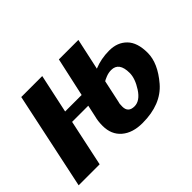

<svg xmlns="http://www.w3.org/2000/svg" viewBox="-138 -713 932 932"><g transform="rotate(-45 328.0 -247.0)"><path d="M381.8 -120.1Q381.8 -79.1 424.8 -79.1Q462.4 -79.1 492.7 -125.7Q522.9 -172.4 522.9 -210.4Q522.9 -284.2 469.2 -284.2Q450.7 -284.2 432.6 -276.9Q414.6 -269.5 410.2 -266.1L384.8 -147.9Q381.8 -141.1 381.8 -120.1ZM395 5.9Q327.1 5.9 287.6 -28.1Q248 -62 248 -122.1Q248 -154.3 254.9 -179.2L268.1 -240.2H157.2L106 0H-38.1L67.9 -500H211.9L168.9 -299.8H282.2L326.2 -500H460L424.8 -337.9Q473.1 -357.9 529.3 -357.9Q585.4 -357.9 619.6 -323.2Q653.8 -288.6 653.8 -217.8Q653.8 -147 588.4 -70.6Q522.9 5.9 395 5.9Z"/></g></svg>

Font: Lobster-Regular
Style: Regular
Weight: 400
Designer: Pablo Impallari
Foundry: Pablo Impallari
Version: Version 1.007; ttfautohint (v1.1) -l 8 -r 50 -G 50 -x 14 -D 